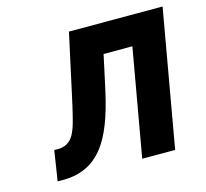

<svg xmlns="http://www.w3.org/2000/svg" viewBox="-83 -621 766 715"><g transform="rotate(-15 300.5 -264.0)"><path d="M601 -528H240L191 -303C184 -269 177 -240 171 -216C157 -159 141 -116 87 -116H73L55 0H76C233 0 283 -133 319 -303L343 -414H454L381 0H508Z"/></g></svg>

Font: Asimov
Style: NarIt
Weight: 500
Designer: Google
Version: Version 2.000980; 2014